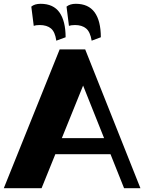

<svg xmlns="http://www.w3.org/2000/svg" viewBox="-20 -990 759 1010"><path d="M0 0 293.8 -730H428.2L718.7 0H632.7L396.2 -592.3L437.5 -590L198.7 0ZM245.7 -179V-263.5H569.2V-179ZM462.2 -776Q454.5 -822.8 432.6 -840.5Q410.7 -858.3 375 -858.3Q362.7 -858.3 355.7 -857.1Q348.7 -856 342.7 -854L330 -955.2Q348.2 -970 378.7 -970Q445 -970 477.6 -925.4Q510.2 -880.7 510.5 -794ZM276.2 -776Q269.7 -822.3 248.1 -840.3Q226.5 -858.3 188.5 -858.3Q177 -858.3 169.9 -857.1Q162.7 -856 157.5 -854L144.7 -955.2Q162 -970 193.7 -970Q260.7 -970 292.9 -924.6Q325 -879.2 325.2 -794Z"/></svg>

Font: Savate ExtraLight
Style: Regular
Weight: 200
Designer: Max Esnée
Foundry: Plomb Type
Version: Version 2.000